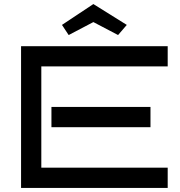

<svg xmlns="http://www.w3.org/2000/svg" viewBox="-20 -928 888 948"><path d="M808 -100H184V-600H808V-700H84V0H808ZM723 -400H234V-300H723ZM606 -805 441 -908 286 -805 319 -755 441 -819 563 -755Z"/></svg>

Font: Bruno Ace SC
Style: Regular
Weight: 400
Designer: Astigmatic (AOETI)
Foundry: Astigmatic (AOETI)
Version: Version 1.000